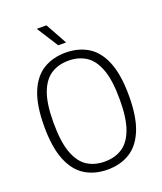

<svg xmlns="http://www.w3.org/2000/svg" viewBox="-169 -1053 989 1170"><g transform="rotate(-20 325.5 -468.0)"><path d="M325.5 9Q242.5 9 180.8 -28.8Q119 -66.5 84.8 -150Q50.5 -233.5 50.5 -370Q50.5 -506.5 84.8 -590Q119 -673.5 181 -711.2Q243 -749 325.5 -749Q408.5 -749 470.2 -711.2Q532 -673.5 566 -590Q600 -506.5 600 -370Q600 -233.5 565.8 -150Q531.5 -66.5 469.8 -28.8Q408 9 325.5 9ZM325.5 -43Q390 -43 438 -73.2Q486 -103.5 512.8 -174.5Q539.5 -245.5 539.5 -367.5Q539.5 -492.5 512.8 -564.2Q486 -636 438 -666.5Q390 -697 325.5 -697Q261 -697 213 -666.8Q165 -636.5 138.2 -565.8Q111.5 -495 111.5 -372.5Q111.5 -247.5 138.2 -175.5Q165 -103.5 213 -73.2Q261 -43 325.5 -43ZM300 -806 211.5 -945H274L351 -806Z"/></g></svg>

Font: Encode Sans SmCnd Lt
Style: Regular
Weight: 300
Width: 4
Designer: Multiple Designers
Foundry: Impallari Type
Version: Version 3.002; ttfautohint (v1.8.3) -l 8 -r 50 -G 200 -x 14 